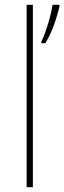

<svg xmlns="http://www.w3.org/2000/svg" viewBox="-20 -780 268 800"><path d="M117 0H91V-760H117ZM228 -754Q219 -715 204.5 -675Q190 -635 169 -600H152V-606Q160 -621 170 -649.5Q180 -678 188 -708.5Q196 -739 199 -760H228Z"/></svg>

Font: Noto Sans Lao Looped Thin
Style: Regular
Weight: 100
Designer: Mark Frömberg, Ben Mitchell
Foundry: The Fontpad Ltd
Version: Version 1.002; ttfautohint (v1.8.4.7-5d5b)